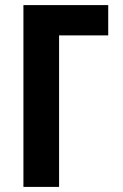

<svg xmlns="http://www.w3.org/2000/svg" viewBox="-20 -734 482 754"><path d="M72 0V-714H405V-595H212V0Z"/></svg>

Font: Noto Sans Condensed
Style: Bold
Weight: 700
Width: 3
Designer: Monotype Design Team
Foundry: Monotype Imaging Inc.
Version: Version 2.013; ttfautohint (v1.8.4.7-5d5b)